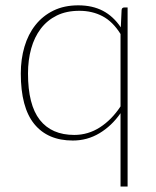

<svg xmlns="http://www.w3.org/2000/svg" viewBox="-20 -521 586 720"><path d="M458.5 -493V178.5H432V-96.5Q399 -49 353.2 -21.5Q307.5 6 253 6Q159 6 108.5 -56Q58 -118 58 -245.5Q58 -299.5 71.8 -346Q85.5 -392.5 112.8 -427Q140 -461.5 180.2 -481.2Q220.5 -501 273.5 -501Q326.5 -501 365.8 -480.5Q405 -460 433 -418.5L436 -483Q436.5 -493 446.5 -493ZM258.5 -15Q310.5 -15 354.8 -43.5Q399 -72 432 -122V-393.5Q403 -440 364.5 -460.2Q326 -480.5 277.5 -480.5Q229 -480.5 193 -462.8Q157 -445 133 -413.5Q109 -382 97 -339Q85 -296 85 -245.5Q85 -128 129.2 -71.5Q173.5 -15 258.5 -15Z"/></svg>

Font: Lato Thin
Style: Regular
Weight: 200
Designer: Lukasz Dziedzic
Foundry: tyPoland Lukasz Dziedzic
Version: Version 2.007; 2014-02-27